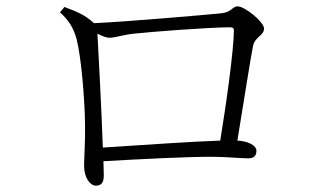

<svg xmlns="http://www.w3.org/2000/svg" viewBox="-20 -642 1040 605"><path d="M183 -620 169 -603C195 -580 211 -556 221 -520C236 -464 247 -329 248 -250C249 -206 245 -139 245 -120C245 -80 265 -57 282 -57C299 -57 307 -66 307 -89L306 -134C429 -141 567 -148 646 -148C690 -148 742 -143 762 -143C781 -143 788 -152 788 -167C788 -183 764 -197 728 -199C747 -313 769 -458 778 -500C784 -525 812 -531 812 -552C812 -573 751 -622 729 -622C712 -622 710 -603 676 -600C638 -596 373 -573 276 -569C248 -595 221 -606 183 -620ZM287 -536C300 -529 315 -523 325 -523C343 -523 370 -533 403 -536C458 -542 639 -556 706 -556C714 -556 717 -553 717 -546C717 -488 693 -314 674 -199C582 -196 415 -184 304 -177C300 -297 290 -481 287 -536Z"/></svg>

Font: Noto Serif JP Light
Style: Regular
Weight: 300
Designer: Ryoko NISHIZUKA 西塚涼子 (kana & ideographs); Frank Grießhammer (Latin, Greek & Cyrillic); Wenlong ZHANG 张文龙 (bopomofo); San
Foundry: Adobe
Version: Version 2.001;hotconv 1.1.0;makeotfexe 2.6.0